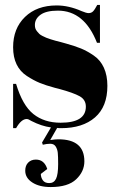

<svg xmlns="http://www.w3.org/2000/svg" viewBox="-20 -508 468 776"><path d="M33 10V-169H45Q71 -82 115 -47Q159 -12 225 -12Q327 -12 327 -77Q327 -105 302 -119Q277 -133 218 -149Q207 -152 202 -153Q165 -163 140.5 -173Q116 -183 88.5 -201Q61 -219 47 -248Q33 -277 33 -317Q33 -393 81 -439.5Q129 -486 209 -486Q258 -486 310 -463Q329 -455 338 -455Q349 -455 356 -462Q363 -469 373 -488H384V-335H372Q321 -465 214 -465Q167 -465 144 -448.5Q121 -432 121 -407Q121 -399 123 -393Q125 -387 130 -381Q135 -375 139 -371Q143 -367 152 -362.5Q161 -358 167 -355.5Q173 -353 185.5 -349Q198 -345 204 -343.5Q210 -342 225.5 -338Q241 -334 247 -332Q283 -322 307.5 -312Q332 -302 359 -283.5Q386 -265 400 -234Q414 -203 414 -161Q414 -77 364 -33.5Q314 10 227 10Q216 10 211 9L183 58Q204 55 216 55Q321 55 321 144Q321 185 288 216.5Q255 248 185 248Q139 248 110.5 229.5Q82 211 82 182Q82 161 94 149Q106 137 125 137Q159 137 171 175L145 195Q145 209 153 220.5Q161 232 179 232Q198 232 206.5 214.5Q215 197 215 155Q215 124 213.5 109.5Q212 95 205 84Q198 73 183 73Q169 73 153 77L150 68L186 7Q148 2 107 -19Q95 -27 88 -27Q66 -27 45 10Z"/></svg>

Font: Abril Fatface
Style: Regular
Weight: 400
Designer: Veronika Burian, Jos Scaglione
Foundry: TypeTogether
Version: Version 1.001